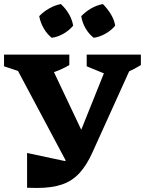

<svg xmlns="http://www.w3.org/2000/svg" viewBox="-27 -925 717 950"><path d="M107 4V-168L295 -128L298 -131L62 -574L-7 -597V-655H316V-603Q280 -582 240 -568L375 -283L487 -562L402 -597V-655H670V-603Q639 -584 612 -572L430 -170Q402 -108 366.5 -69Q331 -30 280.5 -12.5Q230 5 156 5Q144 5 132 4.5Q120 4 107 4ZM274 -905Q298 -883 314 -855.5Q330 -828 335 -798Q316 -775 287.5 -758.5Q259 -742 229 -738Q206 -756 189.5 -784.5Q173 -813 167 -845Q188 -867 216 -883Q244 -899 274 -905ZM482 -905Q504 -883 521 -855.5Q538 -828 543 -798Q524 -775 495 -758.5Q466 -742 437 -738Q413 -756 396.5 -784.5Q380 -813 375 -845Q396 -867 423.5 -883Q451 -899 482 -905Z"/></svg>

Font: Piazzolla SC
Style: Bold
Weight: 700
Designer: Juan Pablo del Peral
Foundry: Huerta Tipografica
Version: Version 1.330